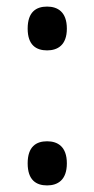

<svg xmlns="http://www.w3.org/2000/svg" viewBox="-20 -556 286 583"><path d="M123 -403C155 -403 183 -419 183 -469C183 -520 155 -536 123 -536C90 -536 64 -520 64 -469C64 -419 90 -403 123 -403ZM123 7C155 7 183 -9 183 -60C183 -111 155 -127 123 -127C90 -127 64 -111 64 -60C64 -9 90 7 123 7Z"/></svg>

Font: Noto Serif Hebrew Condensed Medium
Style: Regular
Weight: 500
Width: 3
Designer: Monotype Design Team
Foundry: Monotype Imaging Inc.
Version: Version 2.004